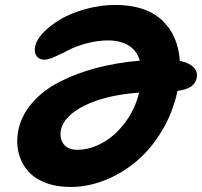

<svg xmlns="http://www.w3.org/2000/svg" viewBox="-20 -719 809 769"><path d="M262.2 29.8Q203.6 29.8 158.7 11.5Q113.8 -6.8 88.4 -38.1Q63 -69.3 53.7 -110.4Q44.4 -151.4 53.2 -196.8Q65.9 -257.8 109.4 -307.6Q152.8 -357.4 219 -391.4Q285.2 -425.3 366.2 -446.8Q447.3 -468.3 540 -476.1Q527.8 -517.1 494.6 -537.1Q461.4 -557.1 413.1 -557.1Q370.1 -557.1 326.4 -545.2Q282.7 -533.2 254.9 -518.6Q227.1 -503.9 200 -491.9Q172.9 -480 158.2 -480Q136.2 -480 126 -495.4Q115.7 -510.7 121.1 -534.2Q126.5 -560.5 154.5 -589.6Q182.6 -618.7 224.6 -643.1Q266.6 -667.5 324.7 -683.3Q382.8 -699.2 441.9 -699.2Q562.5 -699.2 627.9 -638.9Q693.4 -578.6 700.2 -475.1Q737.3 -467.8 754.9 -449.7Q772.5 -431.6 768.1 -408.2Q763.7 -385.7 746.1 -372.8Q728.5 -359.9 690.9 -355Q672.9 -269.5 629.4 -196.5Q585.9 -123.5 528.3 -74.5Q470.7 -25.4 401.6 2.2Q332.5 29.8 262.2 29.8ZM224.1 -199.2Q217.8 -165.5 234.6 -142.3Q251.5 -119.1 290 -119.1Q340.3 -119.1 390.6 -147Q440.9 -174.8 481 -228Q521 -281.2 537.1 -348.1Q402.8 -337.9 319.3 -296.4Q235.8 -254.9 224.1 -199.2Z"/></svg>

Font: Shantell Sans Irregular Bouncy
Style: Bold Italic
Weight: 700
Italic angle: -11.31°
Designer: Stephen Nixon, Anya Danilova, Shantell Martin
Foundry: Arrow Type
Version: Version 1.006;[9816181b4]